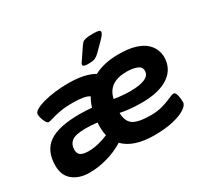

<svg xmlns="http://www.w3.org/2000/svg" viewBox="-143 -942 1266 1173"><g transform="rotate(-30 490.0 -355.0)"><path d="M185 8Q112 8 67 -28Q22 -64 22 -134Q22 -237 89.5 -285Q157 -333 308 -333Q348 -333 393 -329Q404 -364 421 -393Q392 -414 305 -414Q252 -414 214 -407Q176 -400 153 -392.5Q130 -385 121 -385Q112 -385 103.5 -399Q95 -413 90 -431Q85 -449 85 -459Q85 -474 107 -487Q129 -500 165.5 -510Q202 -520 247.5 -525.5Q293 -531 339 -531Q402 -531 447 -521Q492 -511 522 -493Q594 -531 694 -531Q768 -531 814.5 -516Q861 -501 886 -477Q911 -453 920.5 -427Q930 -401 930 -378Q930 -295 863 -249Q796 -203 673 -203Q625 -203 588.5 -207Q552 -211 523 -217Q524 -156 559.5 -132.5Q595 -109 684 -109Q731 -109 769 -120.5Q807 -132 832 -143.5Q857 -155 866 -155Q877 -155 882.5 -141Q888 -127 890 -109.5Q892 -92 892 -81Q892 -60 861.5 -39.5Q831 -19 774.5 -5.5Q718 8 640 8Q495 8 427 -62Q373 -28 308.5 -10Q244 8 185 8ZM644 -299Q786 -299 786 -363Q786 -391 757 -402.5Q728 -414 684 -414Q557 -414 534 -309Q555 -305 587 -302Q619 -299 644 -299ZM171 -160Q171 -132 188.5 -120.5Q206 -109 243 -109Q277 -109 314.5 -118Q352 -127 383 -141Q376 -168 376 -200Q376 -217 377 -234Q331 -239 296 -239Q223 -239 197 -218Q171 -197 171 -160ZM511 -572Q488 -572 479.5 -575.5Q471 -579 471 -585Q471 -592 475.5 -598.5Q480 -605 487 -615L532 -682Q541 -695 548 -702.5Q555 -710 571.5 -714Q588 -718 623 -718Q652 -718 663 -714.5Q674 -711 674 -703Q674 -693 664.5 -681Q655 -669 641 -655L588 -602Q572 -586 557 -579Q542 -572 511 -572Z"/></g></svg>

Font: Asap Expanded Expanded Regular
Style: Bold Italic
Weight: 700
Width: 7
Italic angle: -6°
Designer: Pablo Cosgaya
Foundry: Omnibus-Type
Version: Version 3.001; ttfautohint (v1.8.4.7-5d5b)